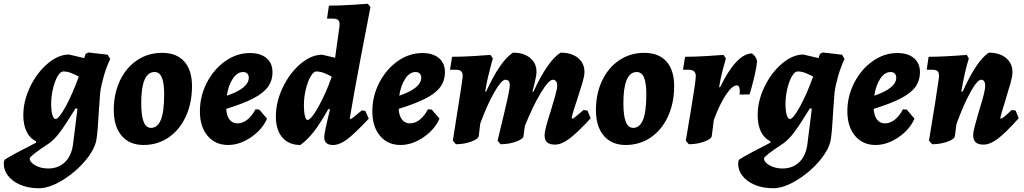

<svg xmlns="http://www.w3.org/2000/svg" viewBox="-97 -759 5444 1021"><path d="M-76 101 -72 90Q-34 65 94 0L95 -8Q62 -23 44.5 -59Q27 -95 27 -146Q27 -222 63 -297Q99 -372 156 -420.5Q213 -469 270 -469L351 -450L358 -472L373 -480L476 -468L489 -445Q470 -406 455.5 -356Q441 -306 436 -268Q436 -269 429 -174Q423 -64 417 -25Q411 30 359 92.5Q307 155 236.5 198.5Q166 242 109 242Q54 242 10.5 223.5Q-33 205 -56.5 172.5Q-80 140 -76 101ZM322 -352Q299 -364 279.5 -371.5Q260 -379 240 -379Q224 -379 209 -353Q194 -327 184.5 -286.5Q175 -246 175 -205Q175 -171 181.5 -148.5Q188 -126 198 -126Q216 -126 252.5 -193Q289 -260 322 -352ZM292 3 315 -181 305 -183Q247 -89 219 -52.5Q191 -16 164 3Q61 71 61 83Q61 104 91 120.5Q121 137 159 137Q214 137 249.5 102Q285 67 292 3Z M508 -174Q508 -261 541 -330.5Q574 -400 632.5 -439Q691 -478 765 -478Q842 -478 883 -432Q924 -386 924 -301Q924 -211 891 -139.5Q858 -68 799.5 -28Q741 12 666 12Q592 12 550 -37Q508 -86 508 -174ZM776 -259Q776 -318 763.5 -347Q751 -376 725 -376Q654 -376 654 -211Q654 -143 667 -111Q680 -79 706 -79Q741 -79 758.5 -122Q776 -165 776 -259Z M1106 -180Q1108 -144 1123.5 -123.5Q1139 -103 1166 -103Q1193 -103 1217.5 -122Q1242 -141 1262 -178L1282 -176L1323 -128Q1297 -69 1237 -28.5Q1177 12 1116 12Q1048 12 1007 -36.5Q966 -85 966 -167Q966 -248 1003 -319.5Q1040 -391 1101 -434Q1162 -477 1232 -477Q1288 -477 1320 -450Q1352 -423 1352 -376Q1352 -330 1327.5 -296.5Q1303 -263 1249.5 -235.5Q1196 -208 1106 -180ZM1109 -250Q1226 -290 1226 -346Q1226 -360 1218 -368Q1210 -376 1196 -376Q1165 -376 1141.5 -341.5Q1118 -307 1109 -250Z M1827 -172 1846 -169 1864 -128Q1787 -46 1747.5 -17Q1708 12 1674 12Q1627 12 1627 -30Q1627 -52 1658 -178L1649 -179Q1607 -104 1572 -59Q1537 -14 1500 12Q1439 12 1404.5 -28Q1370 -68 1370 -139Q1370 -217 1406.5 -293.5Q1443 -370 1500.5 -419Q1558 -468 1616 -468L1685 -452L1708 -617Q1709 -621 1709 -629Q1709 -646 1700.5 -653Q1692 -660 1673 -660H1642L1652 -729Q1703 -729 1770.5 -733Q1838 -737 1859 -739L1873 -722Q1860 -657 1821.5 -454Q1783 -251 1763 -129L1766 -126Q1771 -126 1783 -135.5Q1795 -145 1827 -172ZM1667 -351Q1654 -359 1630.5 -369Q1607 -379 1586 -379Q1570 -379 1554.5 -352Q1539 -325 1529 -283Q1519 -241 1519 -198Q1519 -164 1524.5 -142.5Q1530 -121 1538 -121Q1557 -121 1596.5 -191.5Q1636 -262 1667 -351Z M2023 -180Q2025 -144 2040.5 -123.5Q2056 -103 2083 -103Q2110 -103 2134.5 -122Q2159 -141 2179 -178L2199 -176L2240 -128Q2214 -69 2154 -28.5Q2094 12 2033 12Q1965 12 1924 -36.5Q1883 -85 1883 -167Q1883 -248 1920 -319.5Q1957 -391 2018 -434Q2079 -477 2149 -477Q2205 -477 2237 -450Q2269 -423 2269 -376Q2269 -330 2244.5 -296.5Q2220 -263 2166.5 -235.5Q2113 -208 2023 -180ZM2026 -250Q2143 -290 2143 -346Q2143 -360 2135 -368Q2127 -376 2113 -376Q2082 -376 2058.5 -341.5Q2035 -307 2026 -250Z M3006 -174 3027 -171 3044 -130Q2971 -51 2929.5 -20.5Q2888 10 2854 10Q2826 10 2812.5 -2Q2799 -14 2799 -40Q2799 -56 2807.5 -88.5Q2816 -121 2833 -173Q2845 -212 2855.5 -250Q2866 -288 2866 -303Q2866 -318 2860 -326.5Q2854 -335 2843 -335Q2821 -335 2779 -265.5Q2737 -196 2694 -89L2687 -36Q2686 -20 2647.5 -6Q2609 8 2565 8L2549 -11Q2559 -52 2586.5 -167.5Q2614 -283 2614 -306Q2614 -335 2590 -335Q2570 -335 2532.5 -270Q2495 -205 2457 -103L2449 -36Q2447 -20 2409 -6Q2371 8 2327 8L2311 -11Q2318 -56 2338.5 -185Q2359 -314 2363 -346Q2365 -369 2357 -378.5Q2349 -388 2328 -388H2296L2307 -457Q2357 -457 2423.5 -461Q2490 -465 2511 -467L2524 -448Q2522 -441 2514.5 -414.5Q2507 -388 2498 -349Q2489 -310 2483 -272H2488Q2564 -437 2631 -479Q2688 -479 2722 -451Q2756 -423 2756 -377Q2756 -360 2747 -322Q2738 -284 2734 -272H2740Q2776 -351 2813 -404.5Q2850 -458 2884 -479Q2942 -479 2976.5 -451Q3011 -423 3011 -376Q3011 -356 3000.5 -320Q2990 -284 2971 -226Q2967 -215 2956.5 -182Q2946 -149 2943 -131L2946 -128Q2951 -128 2964.5 -139Q2978 -150 3006 -174Z M3072 -174Q3072 -261 3105 -330.5Q3138 -400 3196.5 -439Q3255 -478 3329 -478Q3406 -478 3447 -432Q3488 -386 3488 -301Q3488 -211 3455 -139.5Q3422 -68 3363.5 -28Q3305 12 3230 12Q3156 12 3114 -37Q3072 -86 3072 -174ZM3340 -259Q3340 -318 3327.5 -347Q3315 -376 3289 -376Q3218 -376 3218 -211Q3218 -143 3231 -111Q3244 -79 3270 -79Q3305 -79 3322.5 -122Q3340 -165 3340 -259Z M3603 -354Q3603 -388 3567 -388H3535L3546 -457Q3596 -457 3662.5 -461Q3729 -465 3750 -467L3763 -448Q3759 -435 3746.5 -388Q3734 -341 3727 -295L3733 -296Q3772 -379 3815.5 -426.5Q3859 -474 3901 -475Q3910 -470 3918 -459Q3926 -448 3929 -435Q3927 -407 3918 -367Q3909 -327 3900.5 -296.5Q3892 -266 3889 -257L3836 -256Q3837 -263 3837 -275Q3837 -305 3821 -305Q3797 -305 3764 -256Q3731 -207 3699 -122L3688 -36Q3686 -20 3648 -6Q3610 8 3566 8L3550 -11Q3558 -59 3580.5 -194Q3603 -329 3603 -354Z M3829 101 3833 90Q3871 65 3999 0L4000 -8Q3967 -23 3949.5 -59Q3932 -95 3932 -146Q3932 -222 3968 -297Q4004 -372 4061 -420.5Q4118 -469 4175 -469L4256 -450L4263 -472L4278 -480L4381 -468L4394 -445Q4375 -406 4360.5 -356Q4346 -306 4341 -268Q4341 -269 4334 -174Q4328 -64 4322 -25Q4316 30 4264 92.5Q4212 155 4141.5 198.5Q4071 242 4014 242Q3959 242 3915.5 223.5Q3872 205 3848.5 172.5Q3825 140 3829 101ZM4227 -352Q4204 -364 4184.5 -371.5Q4165 -379 4145 -379Q4129 -379 4114 -353Q4099 -327 4089.5 -286.5Q4080 -246 4080 -205Q4080 -171 4086.5 -148.5Q4093 -126 4103 -126Q4121 -126 4157.5 -193Q4194 -260 4227 -352ZM4197 3 4220 -181 4210 -183Q4152 -89 4124 -52.5Q4096 -16 4069 3Q3966 71 3966 83Q3966 104 3996 120.5Q4026 137 4064 137Q4119 137 4154.5 102Q4190 67 4197 3Z M4549 -180Q4551 -144 4566.5 -123.5Q4582 -103 4609 -103Q4636 -103 4660.5 -122Q4685 -141 4705 -178L4725 -176L4766 -128Q4740 -69 4680 -28.5Q4620 12 4559 12Q4491 12 4450 -36.5Q4409 -85 4409 -167Q4409 -248 4446 -319.5Q4483 -391 4544 -434Q4605 -477 4675 -477Q4731 -477 4763 -450Q4795 -423 4795 -376Q4795 -330 4770.5 -296.5Q4746 -263 4692.5 -235.5Q4639 -208 4549 -180ZM4552 -250Q4669 -290 4669 -346Q4669 -360 4661 -368Q4653 -376 4639 -376Q4608 -376 4584.5 -341.5Q4561 -307 4552 -250Z M5320 -130Q5249 -51 5208 -20.5Q5167 10 5133 10Q5105 10 5091.5 -2Q5078 -14 5078 -40Q5078 -56 5088 -94Q5098 -132 5110 -172Q5126 -223 5134 -255Q5142 -287 5142 -303Q5142 -318 5136.5 -326.5Q5131 -335 5121 -335Q5100 -335 5063.5 -269Q5027 -203 4989 -99L4981 -36Q4979 -19 4941 -5.5Q4903 8 4860 8L4843 -11Q4882 -244 4896 -346Q4898 -369 4890.5 -378.5Q4883 -388 4862 -388H4831L4841 -457Q4917 -457 5044 -467L5055 -448Q5033 -380 5015 -272H5022Q5096 -436 5161 -479Q5219 -479 5253 -450.5Q5287 -422 5287 -375Q5287 -355 5277 -318.5Q5267 -282 5249 -224Q5227 -155 5222 -131L5225 -128Q5230 -128 5241 -136.5Q5252 -145 5283 -174L5304 -171Z"/></svg>

Font: Alegreya ExtraBold
Style: Italic
Weight: 800
Italic angle: -7°
Designer: Juan Pablo del Peral
Foundry: Huerta Tipografica
Version: Version 2.007; ttfautohint (v1.6)